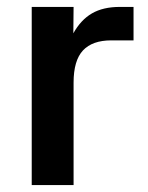

<svg xmlns="http://www.w3.org/2000/svg" viewBox="-20 -535 428 555"><path d="M192.7 0H71.7V-515H192.7L192 -438.7Q213.7 -477.7 245.8 -496.3Q278 -515 326 -515H366V-418.3H301.7Q247 -418.3 219.8 -389.2Q192.7 -360 192.7 -296.3Z"/></svg>

Font: 42dot Sans Light
Style: Regular
Weight: 300
Designer: 42dot
Version: Version 1.000